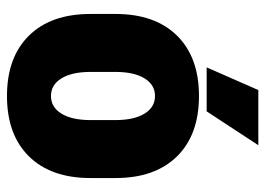

<svg xmlns="http://www.w3.org/2000/svg" viewBox="-125 -620 760 550"><g transform="rotate(90 255.0 -345.0)"><path d="M490 -224Q490 -111 428 -48Q366 15 255 15Q144 15 82 -48Q20 -111 20 -224V-296Q20 -409 82 -472Q144 -535 255 -535Q366 -535 428 -472Q490 -409 490 -296ZM324 -295Q324 -349 305.5 -379Q287 -409 255 -409Q223 -409 204.5 -379Q186 -349 186 -295V-225Q186 -171 204.5 -141Q223 -111 255 -111Q287 -111 305.5 -141Q324 -171 324 -225ZM396 -705 299 -557H173L238 -705Z"/></g></svg>

Font: Akshar
Style: Bold
Weight: 700
Designer: Tall Chai
Foundry: Tall Chai
Version: Version 1.000